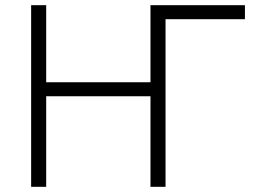

<svg xmlns="http://www.w3.org/2000/svg" viewBox="-20 -720 999 740"><path d="M100 0V-700H158V-403H560V-700H924V-646H618V0H560V-349H158V0Z"/></svg>

Font: Geologica Thin
Style: Regular
Weight: 100
Designer: Sindre Bremnes, Frode Helland
Foundry: Monokrom Skriftforlag AS
Version: Version 1.010; ttfautohint (v1.8.4.7-5d5b);gftools[0.9.28]